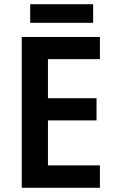

<svg xmlns="http://www.w3.org/2000/svg" viewBox="-20 -889 547 909"><path d="M421 -869H123V-781H421ZM453 0V-106H207V-319H437V-424H207V-609H453V-714H83V0Z"/></svg>

Font: Noto Sans Ethiopic SemiCondensed SemiBold
Style: Regular
Weight: 600
Width: 4
Designer: Monotype Design Team
Foundry: Monotype Imaging Inc.
Version: Version 2.102